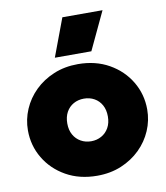

<svg xmlns="http://www.w3.org/2000/svg" viewBox="-87 -844 808 932"><g transform="rotate(-10 317.5 -378.5)"><path d="M317.5 15Q230.5 15 164.2 -22.5Q98 -60 60.8 -122.5Q23.5 -185 23.5 -260Q23.5 -314 44.8 -363.5Q66 -413 105.2 -451.5Q144.5 -490 198.5 -512.5Q252.5 -535 317.5 -535Q404.5 -535 470.8 -497.5Q537 -460 574.2 -397.5Q611.5 -335 611.5 -260Q611.5 -206 590.2 -156.5Q569 -107 529.8 -68.5Q490.5 -30 436.8 -7.5Q383 15 317.5 15ZM317.5 -155Q345.5 -155 368.2 -167.8Q391 -180.5 404.2 -204Q417.5 -227.5 417.5 -260Q417.5 -292.5 404.5 -316Q391.5 -339.5 368.8 -352.2Q346 -365 317.5 -365Q289 -365 266.2 -352.2Q243.5 -339.5 230.5 -316Q217.5 -292.5 217.5 -260Q217.5 -227.5 230.8 -204Q244 -180.5 266.8 -167.8Q289.5 -155 317.5 -155ZM213.5 -585 283.5 -772H481.5L393.5 -585Z"/></g></svg>

Font: Geologica Roman Black
Style: Regular
Weight: 900
Designer: Sindre Bremnes, Frode Helland
Foundry: Monokrom Skriftforlag AS
Version: Version 1.010;gftools[0.9.28]